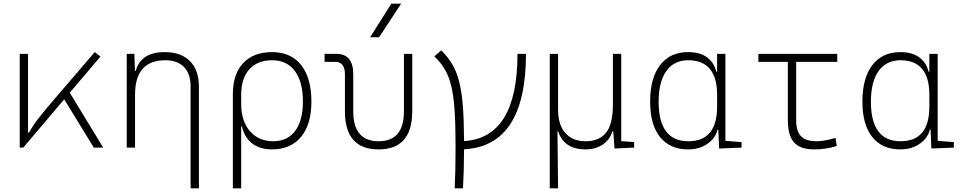

<svg xmlns="http://www.w3.org/2000/svg" viewBox="-20 -815 5313 1060"><path d="M88.9 0V-517.6H134.8V-83.5H140.6Q161.6 -122.6 195.1 -165Q228.5 -207.5 277.3 -264.2L502.9 -527.3L534.7 -502.9L365.2 -303.2L549.8 0H498L334.5 -266.6L108.4 0Z M1032.2 224.6V-338.9Q1032.2 -407.7 995.6 -445.1Q959 -482.4 893.6 -482.4Q725.6 -482.4 725.6 -293V0H679.7V-517.6H721.7L725.1 -423.8H729.5Q757.8 -527.3 889.2 -527.3Q979.5 -527.3 1028.8 -477.5Q1078.1 -427.7 1078.1 -336.9V224.6Z M1480.5 9.8Q1417 9.8 1373.8 -22Q1330.6 -53.7 1315.4 -117.2H1311.5V224.6H1265.6V-295.4Q1265.6 -406.2 1322.5 -466.8Q1379.4 -527.3 1482.4 -527.3Q1585.9 -527.3 1642.6 -455.8Q1699.2 -384.3 1699.2 -253.9Q1699.2 -128.4 1642.1 -59.3Q1585 9.8 1480.5 9.8ZM1311.5 -242.2Q1311.5 -146 1360.1 -90.6Q1408.7 -35.2 1488.3 -35.2Q1566.9 -35.2 1609.6 -92.3Q1652.3 -149.4 1652.3 -253.9Q1652.3 -363.3 1607.9 -422.9Q1563.5 -482.4 1482.4 -482.4Q1401.4 -482.4 1356.4 -432.4Q1311.5 -382.3 1311.5 -291Z M2070.3 9.8Q1884.3 9.8 1884.3 -200.2V-405.3Q1884.3 -473.6 1829.6 -473.6H1772V-517.6H1837.4Q1930.2 -517.6 1930.2 -405.3V-200.2Q1930.2 -35.2 2070.3 -35.2Q2210 -35.2 2210 -200.2V-517.6H2255.9V-200.2Q2255.9 9.8 2070.3 9.8ZM2023.4 -609.4 2140.6 -794.9H2194.8L2072.8 -609.4Z M2490.2 224.6Q2492.7 176.8 2493.9 119.4Q2495.1 62 2495.1 -4.9Q2495.1 -121.1 2490 -201.7Q2484.9 -282.2 2471.9 -337.4Q2459 -392.6 2436 -431.6Q2413.1 -470.7 2377.9 -503.9L2416 -537.1Q2452.6 -501 2476.8 -460.2Q2501 -419.4 2515.1 -363.8Q2529.3 -308.1 2535.4 -228.8Q2541.5 -149.4 2542 -36.1Q2836.9 -54.2 2836.9 -517.6H2883.8Q2883.8 -8.8 2542 9.3Q2541.5 133.8 2536.1 224.6Z M3213.4 9.8Q3093.8 9.8 3061.5 -89.8H3057.6L3061 224.6H3015.1V-517.6H3061V-210Q3061 -126 3101.1 -80.6Q3141.1 -35.2 3213.4 -35.2Q3287.6 -35.2 3325.7 -82Q3363.8 -128.9 3363.8 -239.3V-517.6H3409.7V-35.6L3481 -30.8V0L3372.6 4.9L3365.7 -89.8H3360.8Q3347.2 -43.5 3307.4 -16.8Q3267.6 9.8 3213.4 9.8Z M3778.3 9.8Q3678.7 9.8 3624 -58.3Q3569.3 -126.5 3569.3 -253.9Q3569.3 -384.3 3624.3 -455.8Q3679.2 -527.3 3779.3 -527.3Q3846.2 -527.3 3884.8 -497.3Q3923.3 -467.3 3934.6 -418.9H3939V-517.6H3984.9V-37.6L4074.2 -30.3V0L3950.2 4.9L3945.8 -98.6H3941.4Q3935.5 -71.8 3914.6 -46.9Q3893.6 -22 3859.1 -6.1Q3824.7 9.8 3778.3 9.8ZM3939 -226.6V-291Q3939 -482.4 3779.3 -482.4Q3701.2 -482.4 3658.7 -422.9Q3616.2 -363.3 3616.2 -253.9Q3616.2 -35.2 3780.3 -35.2Q3939 -35.2 3939 -226.6Z M4474.6 9.8Q4398.4 9.8 4364 -28.6Q4329.6 -66.9 4329.6 -152.3V-473.6H4167V-517.6H4602.5V-473.6H4375.5V-152.3Q4375.5 -90.8 4402.3 -63Q4429.2 -35.2 4489.3 -35.2Q4529.8 -35.2 4592.8 -53.7L4599.6 -8.8Q4539.1 9.8 4474.6 9.8Z M4950.2 9.8Q4850.6 9.8 4795.9 -58.3Q4741.2 -126.5 4741.2 -253.9Q4741.2 -384.3 4796.1 -455.8Q4851.1 -527.3 4951.2 -527.3Q5018.1 -527.3 5056.6 -497.3Q5095.2 -467.3 5106.4 -418.9H5110.8V-517.6H5156.7V-37.6L5246.1 -30.3V0L5122.1 4.9L5117.7 -98.6H5113.3Q5107.4 -71.8 5086.4 -46.9Q5065.4 -22 5031 -6.1Q4996.6 9.8 4950.2 9.8ZM5110.8 -226.6V-291Q5110.8 -482.4 4951.2 -482.4Q4873 -482.4 4830.6 -422.9Q4788.1 -363.3 4788.1 -253.9Q4788.1 -35.2 4952.1 -35.2Q5110.8 -35.2 5110.8 -226.6Z"/></svg>

Font: Cascadia Code NF ExtraLight
Style: Regular
Weight: 200
Monospace: yes
Designer: Aaron Bell
Foundry: Saja Typeworks
Version: Version 2404.023; ttfautohint (v1.8.4)